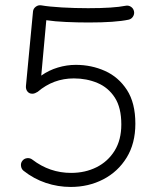

<svg xmlns="http://www.w3.org/2000/svg" viewBox="-20 -702 608 741"><path d="M497.1 -658.7Q499.5 -647.9 493.4 -638.2Q487.3 -628.4 476.1 -626Q425.3 -615.2 322.3 -615.2Q277.8 -615.2 234.6 -617.2Q191.4 -619.1 158.7 -624L139.2 -410.2Q168.9 -431.2 203.4 -441.4Q237.8 -451.7 272.5 -451.7Q333 -451.7 385.3 -428.2Q437.5 -404.8 470 -354.7Q502.4 -304.7 502.4 -224.6Q502.4 -148.4 468.8 -93.8Q435.1 -39.1 378.4 -9.8Q321.8 19.5 252.9 19.5Q203.6 19.5 157 3.9Q110.4 -11.7 70.8 -43Q62.5 -49.8 61 -61.5Q59.6 -73.2 66.4 -81.5Q73.2 -90.3 84.7 -91.6Q96.2 -92.8 105 -85.9Q171.9 -34.7 254.4 -34.7Q308.6 -34.7 352.5 -56.6Q396.5 -78.6 422.4 -120.4Q448.2 -162.1 448.2 -221.7Q448.2 -286.6 423.1 -325.4Q397.9 -364.3 356.2 -381.8Q314.5 -399.4 265.1 -399.4Q186 -399.4 125.5 -347.7Q120.6 -344.7 115.5 -342.5Q110.4 -340.3 104.5 -340.3Q92.8 -340.3 85.9 -348.9Q79.1 -357.4 80.1 -370.1L107.4 -657.7Q108.4 -668.9 118.4 -676.3Q128.4 -683.6 140.6 -681.2Q168 -676.3 218.5 -673.3Q269 -670.4 320.3 -670.4Q418 -670.4 464.4 -679.7Q475.6 -682.1 485.1 -676Q494.6 -669.9 497.1 -658.7Z"/></svg>

Font: Mikhak Light
Style: Regular
Weight: 300
Designer: Amin Abedi
Version: Version 3.3